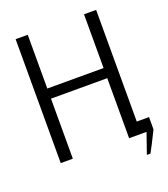

<svg xmlns="http://www.w3.org/2000/svg" viewBox="-154 -848 940 1077"><g transform="rotate(-20 316.0 -309.0)"><path d="M535.6 122.1 578.1 0H474.1V-358.4H138.2V0H65.9V-739.7H138.2V-418.9H474.1V-739.7H546.4V-73.2H619.6V0Q606.4 27.8 582.5 74.2Q558.6 120.6 557.1 122.1Z"/></g></svg>

Font: News Cycle
Style: Regular
Weight: 500
Version: Version 0.5.2